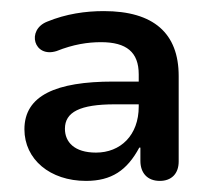

<svg xmlns="http://www.w3.org/2000/svg" viewBox="-20 -735 375 346"><path d="M135 -409C181 -409 209 -428 231 -469H233V-445C233 -424 245 -409 268 -409C289 -409 302 -422 302 -444V-598C302 -675 257 -715 167 -715C134 -715 99 -710 65 -696C27 -681 41 -630 82 -643C112 -655 138 -659 162 -659C208 -659 230 -641 230 -601V-588H184C81 -588 24 -563 24 -502C24 -448 70 -409 135 -409ZM97 -503C97 -533 124 -547 187 -547H230V-543C230 -491 197 -460 153 -460C114 -460 97 -479 97 -503Z"/></svg>

Font: SN Pro Medium
Style: Regular
Weight: 500
Designer: Tobias Whetton
Foundry: Supernotes
Version: Version 1.003;Glyphs 3.3 (3324)